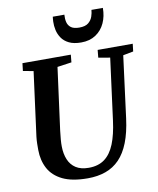

<svg xmlns="http://www.w3.org/2000/svg" viewBox="-104 -1068 955 1159"><g transform="rotate(-10 373.5 -489.0)"><path d="M678.5 -684.5 629.5 -306Q618.5 -221 594.8 -160.5Q571 -100 534.8 -62.5Q498.5 -25 449.5 -7.5Q400.5 10 340 10Q244 10 186 -18.2Q128 -46.5 101.2 -96.2Q74.5 -146 74 -210Q74 -229 74.2 -249.2Q74.5 -269.5 77 -291L129 -684.5L65.5 -696L71 -743H367.5L363 -696.5L275.5 -684L224.5 -302Q221 -274 219 -249Q217 -224 217.5 -205Q218 -161 232.5 -126Q247 -91 277.5 -71.2Q308 -51.5 356.5 -51.5Q415 -51.5 453.5 -80Q492 -108.5 515 -165.2Q538 -222 549 -307L598.5 -684L527.5 -696.5L532 -743H747L741.5 -696.5ZM443 -804.5Q397.5 -804.5 368.5 -818.8Q339.5 -833 323.8 -856.2Q308 -879.5 302.2 -906Q296.5 -932.5 297.5 -957.5Q298 -965.5 298.5 -973.2Q299 -981 300 -987.5H371Q369 -962 374.2 -941Q379.5 -920 396.5 -907.5Q413.5 -895 447 -895Q484 -895 502.8 -910.5Q521.5 -926 528.8 -947.8Q536 -969.5 537 -987.5H607Q607 -936 588 -894.8Q569 -853.5 532.2 -829Q495.5 -804.5 443 -804.5Z"/></g></svg>

Font: Merriweather 28pt
Style: Bold Italic
Weight: 700
Italic angle: -7.8°
Version: Version 2.101